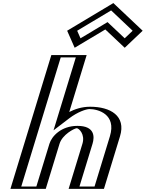

<svg xmlns="http://www.w3.org/2000/svg" viewBox="-20 -1214 937 1234"><path d="M511.9 -860 389.3 -459C441.6 -499 503.4 -528 559.4 -528C653.4 -528 770.1 -481 726.3 -338L623 0H446L534.7 -290C550.3 -341 530.2 -390 473.2 -390C420.2 -390 353.3 -341 337.7 -290L249 0H72L334.9 -860ZM433.7 -1018 704.3 -1180 875.7 -1018 779.9 -927 661.2 -1039 473.9 -927ZM492.3 -845 363.3 -422.8 396.7 -448.4C446.4 -486.4 504.1 -513 554.8 -513C645.9 -513 751.3 -468.6 711.3 -338L612.6 -15H465.6L549.7 -290C567.1 -347.2 544.9 -405 477.8 -405C416.7 -405 341.1 -350.4 322.7 -290L238.6 -15H91.6L345.3 -845ZM453.8 -1014.9 698.6 -1161.4 853.7 -1014.9 783.2 -947.9 666.8 -1057.6 483.4 -947.9ZM492.3 -845H345.3L91.6 -15H238.6L322.7 -290C341.1 -350.4 416.7 -405 477.8 -405C544.9 -405 567.1 -347.2 549.7 -290L465.6 -15H612.6L711.3 -338C751.3 -468.6 645.9 -513 554.8 -513C504.1 -513 446.4 -486.4 396.7 -448.4L363.3 -422.8ZM453.8 -1014.9 483.4 -947.9 666.8 -1057.6 783.2 -947.9 853.7 -1014.9 698.6 -1161.4ZM511.9 -860H334.9L72 0H249L337.7 -290C353.3 -341.1 420.1 -390 473.2 -390C530.2 -390 550.3 -341 534.7 -290L446 0H623L726.3 -338C770 -481 653.4 -528 559.4 -528C503.4 -528 441.6 -499 389.3 -459ZM433.7 -1018 473.9 -927 661.2 -1039 779.9 -927 875.7 -1018 704.3 -1180ZM467.3 -845 324 -376.3 425.2 -453.7C478.7 -494.7 534.3 -513 554.8 -513C609.6 -513 729.8 -480.3 686.3 -338L587.6 -15H490.6L574.7 -290C588.7 -336 589 -405 477.8 -405C372.9 -405 312.4 -338.2 297.7 -290L213.6 -15H116.6L370.3 -845ZM476 -1016.4 694.2 -1147.1 832.5 -1016.4 781.5 -967.9 671.2 -1071.9 497.4 -967.9ZM536.9 -860H309.9L47 0H274L362.7 -290C380.8 -349.4 457.8 -388.9 473.3 -390C486.5 -389.9 528.5 -351.6 509.7 -290L421 0H648L751.3 -338C791.5 -469.2 689.7 -528 559.4 -528C504 -528 459.4 -511.5 425.1 -494.2ZM411.6 -1016.5 459.9 -907 656.8 -1024.7 781.6 -907 896.9 -1016.5 708.6 -1194.3Z"/></svg>

Font: Hussar Outliner
Style: Obl
Weight: 700
Foundry: Cannot Into Space Fonts
Version: Version 0.92